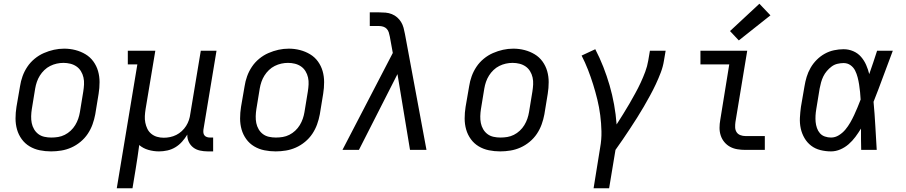

<svg xmlns="http://www.w3.org/2000/svg" viewBox="-20 -801 4840 1026"><path d="M253 8Q222 8 192.5 2Q163 -4 138 -19Q113 -34 96 -57.5Q79 -81 71 -109Q63 -137 63 -168Q63 -199 68 -230L87 -340Q91 -367 100.5 -393.5Q110 -420 126 -444Q142 -468 165 -487Q188 -506 214.5 -517.5Q241 -529 268 -535Q295 -541 323 -541Q354 -541 383 -533.5Q412 -526 437 -511Q462 -496 479 -472.5Q496 -449 504 -421Q512 -393 512 -362Q512 -331 507 -300L489 -190Q484 -163 474.5 -136.5Q465 -110 449 -86Q433 -62 410 -43Q387 -24 361 -12.5Q335 -1 307.5 3.5Q280 8 253 8ZM254 -66Q273 -66 291 -69Q309 -72 326 -80.5Q343 -89 357.5 -102.5Q372 -116 382 -132.5Q392 -149 398 -166.5Q404 -184 407 -202L425 -312Q428 -331 429 -350Q430 -369 426 -387Q422 -405 412.5 -420.5Q403 -436 388.5 -446Q374 -456 356 -460.5Q338 -465 319 -465Q301 -465 283 -461Q265 -457 248 -448.5Q231 -440 217 -426.5Q203 -413 193 -397Q183 -381 177 -363.5Q171 -346 168 -328L150 -218Q147 -199 146.5 -180Q146 -161 149.5 -143.5Q153 -126 162 -110.5Q171 -95 185 -84.5Q199 -74 217 -70Q235 -66 254 -66Z M604 205 714 -457H663V-530H810L758 -218Q755 -199 754 -181Q753 -163 756.5 -145.5Q760 -128 767.5 -112.5Q775 -97 788.5 -86Q802 -75 819 -70Q836 -65 855 -65Q872 -65 889 -68.5Q906 -72 922 -80Q938 -88 951.5 -100.5Q965 -113 974.5 -128Q984 -143 989.5 -159.5Q995 -176 997 -193L1053 -530H1137L1067 -108Q1066 -99 1067 -91Q1068 -83 1073 -77Q1078 -71 1086 -68.5Q1094 -66 1102 -66H1119V8H1090Q1069 8 1048.5 3.5Q1028 -1 1012.5 -13Q997 -25 988.5 -43.5Q980 -62 981 -82Q969 -62 953 -44Q937 -26 917 -14Q897 -2 874.5 3Q852 8 830 8Q801 8 773 0Q745 -8 724 -26Q720 6 715 38Q710 70 705 102L688 205Z M1453 8Q1422 8 1392.5 2Q1363 -4 1338 -19Q1313 -34 1296 -57.5Q1279 -81 1271 -109Q1263 -137 1263 -168Q1263 -199 1268 -230L1287 -340Q1291 -367 1300.5 -393.5Q1310 -420 1326 -444Q1342 -468 1365 -487Q1388 -506 1414.5 -517.5Q1441 -529 1468 -535Q1495 -541 1523 -541Q1554 -541 1583 -533.5Q1612 -526 1637 -511Q1662 -496 1679 -472.5Q1696 -449 1704 -421Q1712 -393 1712 -362Q1712 -331 1707 -300L1689 -190Q1684 -163 1674.5 -136.5Q1665 -110 1649 -86Q1633 -62 1610 -43Q1587 -24 1561 -12.5Q1535 -1 1507.5 3.5Q1480 8 1453 8ZM1454 -66Q1473 -66 1491 -69Q1509 -72 1526 -80.5Q1543 -89 1557.5 -102.5Q1572 -116 1582 -132.5Q1592 -149 1598 -166.5Q1604 -184 1607 -202L1625 -312Q1628 -331 1629 -350Q1630 -369 1626 -387Q1622 -405 1612.5 -420.5Q1603 -436 1588.5 -446Q1574 -456 1556 -460.5Q1538 -465 1519 -465Q1501 -465 1483 -461Q1465 -457 1448 -448.5Q1431 -440 1417 -426.5Q1403 -413 1393 -397Q1383 -381 1377 -363.5Q1371 -346 1368 -328L1350 -218Q1347 -199 1346.5 -180Q1346 -161 1349.5 -143.5Q1353 -126 1362 -110.5Q1371 -95 1385 -84.5Q1399 -74 1417 -70Q1435 -66 1454 -66Z M1810 0 2079 -518 2063 -606Q2063 -606 2063 -606Q2063 -606 2063 -606Q2061 -617 2057.5 -628Q2054 -639 2046.5 -647Q2039 -655 2028 -658.5Q2017 -662 2005 -662H1956V-735H2005Q2023 -735 2040.5 -733.5Q2058 -732 2074 -725.5Q2090 -719 2102.5 -708Q2115 -697 2123.5 -683Q2132 -669 2136.5 -652.5Q2141 -636 2144 -619L2259 0H2171L2104 -405L1898 0Z M2653 8Q2622 8 2592.5 2Q2563 -4 2538 -19Q2513 -34 2496 -57.5Q2479 -81 2471 -109Q2463 -137 2463 -168Q2463 -199 2468 -230L2487 -340Q2491 -367 2500.5 -393.5Q2510 -420 2526 -444Q2542 -468 2565 -487Q2588 -506 2614.5 -517.5Q2641 -529 2668 -535Q2695 -541 2723 -541Q2754 -541 2783 -533.5Q2812 -526 2837 -511Q2862 -496 2879 -472.5Q2896 -449 2904 -421Q2912 -393 2912 -362Q2912 -331 2907 -300L2889 -190Q2884 -163 2874.5 -136.5Q2865 -110 2849 -86Q2833 -62 2810 -43Q2787 -24 2761 -12.5Q2735 -1 2707.5 3.5Q2680 8 2653 8ZM2654 -66Q2673 -66 2691 -69Q2709 -72 2726 -80.5Q2743 -89 2757.5 -102.5Q2772 -116 2782 -132.5Q2792 -149 2798 -166.5Q2804 -184 2807 -202L2825 -312Q2828 -331 2829 -350Q2830 -369 2826 -387Q2822 -405 2812.5 -420.5Q2803 -436 2788.5 -446Q2774 -456 2756 -460.5Q2738 -465 2719 -465Q2701 -465 2683 -461Q2665 -457 2648 -448.5Q2631 -440 2617 -426.5Q2603 -413 2593 -397Q2583 -381 2577 -363.5Q2571 -346 2568 -328L2550 -218Q2547 -199 2546.5 -180Q2546 -161 2549.5 -143.5Q2553 -126 2562 -110.5Q2571 -95 2585 -84.5Q2599 -74 2617 -70Q2635 -66 2654 -66Z M3152 205 3187 -12Q3195 -56 3194 -99.5Q3193 -143 3187.5 -185.5Q3182 -228 3172 -269Q3162 -310 3149.5 -350Q3137 -390 3122 -428.5Q3107 -467 3088 -504L3161 -538Q3185 -492 3204 -443.5Q3223 -395 3237.5 -345Q3252 -295 3261.5 -242.5Q3271 -190 3275 -136Q3292 -163 3309.5 -190.5Q3327 -218 3343 -246Q3359 -274 3374.5 -302Q3390 -330 3403.5 -359Q3417 -388 3428 -417.5Q3439 -447 3444 -477L3453 -530H3537L3528 -477Q3523 -445 3511 -413.5Q3499 -382 3484.5 -351Q3470 -320 3453.5 -290Q3437 -260 3420 -230.5Q3403 -201 3384.5 -172Q3366 -143 3347 -114Q3328 -85 3308.5 -56.5Q3289 -28 3269 0L3235 205Z M3963 0Q3941 0 3920 -3.5Q3899 -7 3881.5 -16.5Q3864 -26 3851 -41.5Q3838 -57 3831.5 -76.5Q3825 -96 3825 -117.5Q3825 -139 3829 -161L3877 -457H3723V-530H3973L3910 -149Q3908 -135 3908.5 -120.5Q3909 -106 3916 -95Q3923 -84 3936 -79Q3949 -74 3963 -74H4067V0ZM3928 -585 3881 -635 4038 -781 4097 -719Z M4421 8Q4392 8 4364 1Q4336 -6 4314.5 -22.5Q4293 -39 4279 -63Q4265 -87 4259 -114.5Q4253 -142 4254.5 -171.5Q4256 -201 4260 -230L4279 -340Q4283 -365 4290.5 -390Q4298 -415 4311.5 -438.5Q4325 -462 4344.5 -481.5Q4364 -501 4387.5 -514Q4411 -527 4437 -532.5Q4463 -538 4488 -538Q4515 -538 4539.5 -527.5Q4564 -517 4581 -497.5Q4598 -478 4608.5 -454Q4619 -430 4625 -405Q4636 -436 4646.5 -467.5Q4657 -499 4667 -530H4751Q4725 -462 4700 -393.5Q4675 -325 4648 -257Q4654 -193 4657.5 -128.5Q4661 -64 4665 0H4582Q4581 -29 4581 -57.5Q4581 -86 4581 -114Q4567 -91 4551 -69.5Q4535 -48 4515 -30.5Q4495 -13 4470.5 -2.5Q4446 8 4421 8ZM4421 -66Q4443 -66 4463 -78.5Q4483 -91 4497.5 -108.5Q4512 -126 4523.5 -146Q4535 -166 4544.5 -186.5Q4554 -207 4562.5 -227.5Q4571 -248 4579 -269Q4578 -289 4576 -309Q4574 -329 4571 -348.5Q4568 -368 4563 -387.5Q4558 -407 4549.5 -424Q4541 -441 4525 -452.5Q4509 -464 4488 -464Q4472 -464 4455 -460Q4438 -456 4424 -445.5Q4410 -435 4398.5 -421.5Q4387 -408 4379.5 -392.5Q4372 -377 4367.5 -360.5Q4363 -344 4360 -328L4342 -218Q4339 -201 4338 -183.5Q4337 -166 4338.5 -149.5Q4340 -133 4345.5 -117Q4351 -101 4361.5 -89Q4372 -77 4388 -71.5Q4404 -66 4421 -66Z"/></svg>

Font: Iosevka Slab Extended Oblique
Style: Regular
Weight: 400
Width: 7
Italic angle: -9°
Monospace: yes
Designer: Belleve Invis
Foundry: Belleve Invis
Version: Version 11.1.0; ttfautohint (v1.8.3)